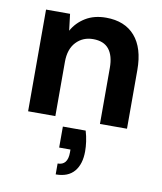

<svg xmlns="http://www.w3.org/2000/svg" viewBox="-88 -587 792 937"><g transform="rotate(10 308.5 -118.0)"><path d="M66 0V-504H185L195 -422Q218 -464 260.5 -490Q303 -516 362 -516Q455 -516 505.5 -458Q556 -400 556 -291V0H422V-278Q422 -338 396.5 -370Q371 -402 318 -402Q267 -402 234 -367Q201 -332 201 -269V0ZM252 280V226Q302 226 302 163V148H246V44H359Q367 71 370.5 96.5Q374 122 374 144Q374 208 343.5 244Q313 280 252 280Z"/></g></svg>

Font: DM Sans
Style: Bold
Weight: 700
Designer: Colophon Foundry, Jonny Pinhorn
Foundry: Colophon Foundry
Version: Version 4.004; ttfautohint (v1.8.4.7-5d5b)